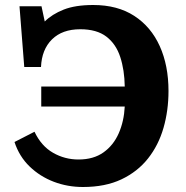

<svg xmlns="http://www.w3.org/2000/svg" viewBox="-20 -734 742 768"><path d="M312 14Q250 14 195 -7Q140 -28 98.5 -68Q57 -108 38 -166L118 -207Q145 -150 192 -123Q239 -96 294 -96Q354 -96 394 -124.5Q434 -153 455 -201Q476 -249 479 -308H145V-388H479Q478 -454 461 -506Q444 -558 405.5 -587.5Q367 -617 301 -617Q229 -617 188 -576.5Q147 -536 144 -466H77L58 -709H146L159 -648Q188 -677 234.5 -695.5Q281 -714 353 -714Q450 -714 517 -670.5Q584 -627 619 -549.5Q654 -472 654 -370Q654 -292 634 -222.5Q614 -153 572 -100Q530 -47 465.5 -16.5Q401 14 312 14Z"/></svg>

Font: Literata
Style: Bold
Weight: 700
Designer: Latin by Veronika Burian and Jose Scaglione. Greek by Irene Vlachou. Cyrillic by Vera Evstafieva.
Foundry: TypeTogether
Version: Version 3.103; ttfautohint (v1.8.4.7-5d5b);gftools[0.9.29]